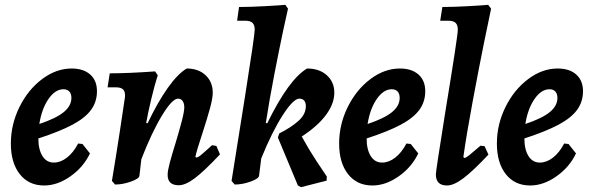

<svg xmlns="http://www.w3.org/2000/svg" viewBox="-20 -757 2446 796"><path d="M139 -183Q139 -137 156 -110Q173 -83 203 -83Q231 -83 257.5 -103.5Q284 -124 304 -162L322 -160L353 -121Q326 -64 272 -26Q218 12 163 12Q99 12 62 -35Q25 -82 25 -162Q25 -241 60.5 -313Q96 -385 154.5 -429Q213 -473 277 -473Q326 -473 354 -448Q382 -423 382 -379Q382 -335 357.5 -301.5Q333 -268 280.5 -240Q228 -212 139 -183ZM143 -243Q212 -266 244 -292Q276 -318 276 -351Q276 -368 267.5 -377.5Q259 -387 243 -387Q209 -387 181 -346.5Q153 -306 143 -243Z M892 -117Q826 -47 787.5 -18Q749 11 721 11Q675 11 675 -32Q675 -49 683.5 -81Q692 -113 709 -168Q722 -211 733 -252.5Q744 -294 744 -312Q744 -329 737 -338.5Q730 -348 718 -348Q694 -348 651.5 -278Q609 -208 566 -97L558 -28Q556 -16 522.5 -4Q489 8 457 8L444 -7Q462 -115 476.5 -210.5Q491 -306 498 -354Q500 -376 491 -385.5Q482 -395 460 -395H426L435 -453Q511 -453 623 -461L634 -445Q621 -404 607.5 -348Q594 -292 586 -247L592 -246Q634 -334 675.5 -392.5Q717 -451 754 -473Q803 -473 832.5 -445Q862 -417 862 -373Q862 -350 851 -309.5Q840 -269 820 -207Q795 -132 790 -107L793 -104Q800 -104 811.5 -113Q823 -122 859 -155L877 -152Z M1138 -204Q1186 -228 1217 -255.5Q1248 -283 1248 -317Q1248 -332 1241 -340Q1234 -348 1221 -348Q1196 -348 1151.5 -278.5Q1107 -209 1063 -100L1054 -28Q1052 -16 1018.5 -4Q985 8 953 8L940 -7Q955 -100 995.5 -355.5Q1036 -611 1036 -634Q1036 -653 1027 -662Q1018 -671 998 -671H963L971 -728Q1017 -728 1080 -731.5Q1143 -735 1163 -737L1174 -721Q1169 -701 1153.5 -628Q1138 -555 1117.5 -449.5Q1097 -344 1082 -247L1088 -246Q1177 -428 1253 -473Q1304 -473 1335 -445Q1366 -417 1366 -373Q1366 -327 1331.5 -280.5Q1297 -234 1231 -191Q1260 -138 1292.5 -88.5Q1325 -39 1335 -25L1334 -8L1228 19L1215 12L1132 -187Z M1500 -183Q1500 -137 1517 -110Q1534 -83 1564 -83Q1592 -83 1618.5 -103.5Q1645 -124 1665 -162L1683 -160L1714 -121Q1687 -64 1633 -26Q1579 12 1524 12Q1460 12 1423 -35Q1386 -82 1386 -162Q1386 -241 1421.5 -313Q1457 -385 1515.5 -429Q1574 -473 1638 -473Q1687 -473 1715 -448Q1743 -423 1743 -379Q1743 -335 1718.5 -301.5Q1694 -268 1641.5 -240Q1589 -212 1500 -183ZM1504 -243Q1573 -266 1605 -292Q1637 -318 1637 -351Q1637 -368 1628.5 -377.5Q1620 -387 1604 -387Q1570 -387 1542 -346.5Q1514 -306 1504 -243Z M1972 -153 1989 -151 2005 -116Q1940 -47 1900.5 -17.5Q1861 12 1833 12Q1787 12 1787 -34Q1787 -48 1827 -298Q1878 -608 1878 -634Q1878 -653 1869 -662Q1860 -671 1840 -671H1805L1814 -728Q1860 -728 1922.5 -731.5Q1985 -735 2004 -737L2016 -721Q2009 -690 1987 -581.5Q1965 -473 1939.5 -336Q1914 -199 1901 -106L1905 -102Q1911 -102 1926 -114Q1941 -126 1972 -153Z M2154 -183Q2154 -137 2171 -110Q2188 -83 2218 -83Q2246 -83 2272.5 -103.5Q2299 -124 2319 -162L2337 -160L2368 -121Q2341 -64 2287 -26Q2233 12 2178 12Q2114 12 2077 -35Q2040 -82 2040 -162Q2040 -241 2075.5 -313Q2111 -385 2169.5 -429Q2228 -473 2292 -473Q2341 -473 2369 -448Q2397 -423 2397 -379Q2397 -335 2372.5 -301.5Q2348 -268 2295.5 -240Q2243 -212 2154 -183ZM2158 -243Q2227 -266 2259 -292Q2291 -318 2291 -351Q2291 -368 2282.5 -377.5Q2274 -387 2258 -387Q2224 -387 2196 -346.5Q2168 -306 2158 -243Z"/></svg>

Font: Alegreya
Style: Bold Italic
Weight: 700
Italic angle: -7°
Designer: Juan Pablo del Peral
Foundry: Huerta Tipografica
Version: Version 2.007; ttfautohint (v1.6)